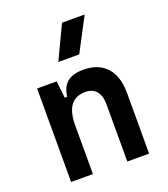

<svg xmlns="http://www.w3.org/2000/svg" viewBox="-144 -897 874 999"><g transform="rotate(-20 293.0 -397.5)"><path d="M388.2 0V-317.4Q388.2 -364.3 366.9 -389.6Q345.7 -415 306.6 -415Q197.8 -415 197.8 -271.5V0H77.1V-517.6H185.5L195.8 -423.8H209.5Q215.8 -476.1 246.1 -501.7Q276.4 -527.3 336.9 -527.3Q418.9 -527.3 463.9 -477.5Q508.8 -427.7 508.8 -336.9V0ZM228 -609.4 315.9 -794.9H441.4L343.8 -609.4Z"/></g></svg>

Font: Cascadia Mono PL SemiBold
Style: Regular
Weight: 600
Monospace: yes
Designer: Aaron Bell
Foundry: Saja Typeworks
Version: Version 2404.023; ttfautohint (v1.8.4)